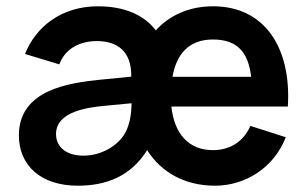

<svg xmlns="http://www.w3.org/2000/svg" viewBox="-20 -575 976 610"><path d="M894.5 -236.5C906 -422.5 821.5 -555 657 -555C581.5 -555 519 -527 475 -478.5C438 -527 376.5 -555 291 -555C174 -555 93 -488.5 59.5 -403.5L168.5 -370.5C187.5 -422 235 -444.5 288 -444.5C351 -444.5 398.5 -413.5 397 -331.5L291 -321C202 -311 40 -291 40 -145C40 -51.5 107 15 227.5 15C320 15 396.5 -16.5 447.5 -98C491.5 -28 567 15 663 15C759 15 850 -41.5 888 -139L775.5 -175C753 -123.5 709 -98 656.5 -98C578.5 -98 533.5 -151 524.5 -236.5ZM656.5 -449.5C737 -449.5 769 -406 778 -331H528C540.5 -402 579 -449.5 656.5 -449.5ZM245 -80.5C190.5 -80.5 158 -108 158 -149C158 -221.5 260.5 -234 314.5 -239L398 -247C397.5 -213.5 392.5 -179 377.5 -152.5C357 -115 305.5 -80.5 245 -80.5Z"/></svg>

Font: Hauora
Style: Bold
Weight: 700
Designer: Wayne Shih
Foundry: WCYS
Version: Version 1.001;hotconv 1.0.109;makeotfexe 2.5.65596